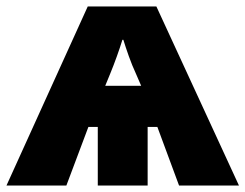

<svg xmlns="http://www.w3.org/2000/svg" viewBox="-28 -573 758 593"><path d="M455 -553H243L-8 0H177L245 -181H274V0H428V-181H458L525 0H710ZM353 -450C362 -421 376 -379 392 -345L408 -308H297L313 -347C325 -376 341 -420 350 -450Z"/></svg>

Font: Noto Sans UI Black
Style: Regular
Weight: 900
Designer: Monotype Design Team
Foundry: Monotype Imaging Inc.
Version: Version 1.901